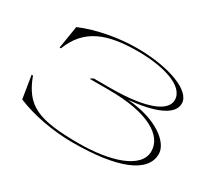

<svg xmlns="http://www.w3.org/2000/svg" viewBox="-137 -965 1359 1229"><g transform="rotate(30 542.5 -350.0)"><path d="M504 15C833 15 1020 -59 1020 -197C1020 -282 892 -385 675 -399C851 -416 986 -461 986 -551C986 -642 806 -715 558 -715C434 -715 278 -689 156 -637L129 -470H139C208 -649 354 -700 577 -700C756 -700 936 -654 936 -547C936 -468 812 -408 538 -408H417L394 -393H538C832 -393 970 -303 970 -188C970 -58 763 0 542 0C238 0 139 -47 71 -230H61L88 -63C203 -14 360 15 504 15Z"/></g></svg>

Font: Sprat Extended Thin
Style: Regular
Weight: 100
Width: 9
Designer: Ethan Nakache
Foundry: Collletttivo
Version: Version 2.000;Glyphs 3.2 (3217)